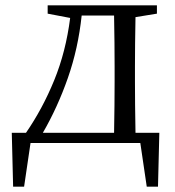

<svg xmlns="http://www.w3.org/2000/svg" viewBox="-20 -534 654 717"><path d="M140 -38H406Q408 -147 408 -228V-286Q408 -369 406 -476H285Q272 -353 233.5 -243Q195 -133 140 -38ZM486 -38H575L570 163H528L504 0H94L70 163H29L24 -38H77Q139 -128 182.5 -234.5Q226 -341 242 -467L158 -483V-514H566V-483L486 -470Q484 -366 484 -286V-228Q484 -147 486 -38Z"/></svg>

Font: Han-Nom Khai
Style: Regular
Weight: 400
Version: Version 1.200;June 22, 2023;FontCreator 14.0.0.2814 64-bit